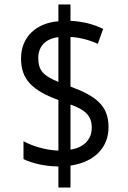

<svg xmlns="http://www.w3.org/2000/svg" viewBox="-20 -780 570 858"><path d="M241 -36V58H295V-40C403 -56 465 -121 465 -212C465 -308 409 -351 295 -393V-615C340 -612 380 -601 417 -584L441 -651C397 -672 351 -684 295 -687V-760H241V-685C141 -677 74 -614 74 -519C74 -424 125 -376 241 -333V-107C183 -109 125 -127 85 -149V-69C124 -50 179 -37 241 -36ZM241 -614V-414C174 -441 151 -465 151 -521C151 -571 182 -607 241 -614ZM295 -111V-313C364 -288 390 -261 390 -209C390 -160 359 -122 295 -111Z"/></svg>

Font: Noto Sans Mono Condensed
Style: Regular
Weight: 400
Width: 3
Designer: Monotype Design Team
Foundry: Monotype Imaging Inc.
Version: Version 2.014